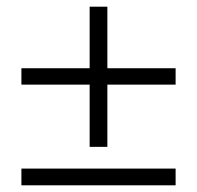

<svg xmlns="http://www.w3.org/2000/svg" viewBox="-20 -554 589 574"><path d="M248 -115V-301H44V-350H248V-534H301V-350H505V-301H301V-115ZM44 0V-50H505V0Z"/></svg>

Font: Nunito Sans 10pt SemiCondensed Light
Style: Regular
Weight: 300
Width: 4
Designer: Vernon Adams
Foundry: Vernon Adams
Version: Version 3.101;gftools[0.9.27]